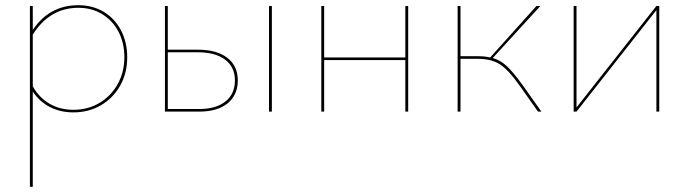

<svg xmlns="http://www.w3.org/2000/svg" viewBox="-20 -429 2649 738"><path d="M469 -209Q469 -148 442 -100Q415 -52 368 -24.5Q321 3 262 3Q213 3 173 -17Q133 -37 106 -77V289H95V-406H106V-314Q170 -409 281 -409Q337 -409 379.5 -383Q422 -357 445.5 -311.5Q469 -266 469 -209ZM458 -209Q458 -264 435.5 -307Q413 -350 373 -374.5Q333 -399 281 -399Q171 -399 106 -296V-97Q131 -53 171 -30Q211 -7 262 -7Q318 -7 362.5 -33.5Q407 -60 432.5 -106Q458 -152 458 -209Z M894 -120Q894 -64 855 -32Q816 0 746 0H614V-406H625V-238H741Q813 -238 853.5 -207Q894 -176 894 -120ZM883 -120Q883 -171 845.5 -199.5Q808 -228 741 -228H625V-10H746Q810 -10 846.5 -39Q883 -68 883 -120ZM1014 -406H1025V0H1014Z M1549 -406V0H1538V-198H1226V0H1215V-406H1226V-208H1538V-406Z M2061 0H2048L1978 -99Q1935 -160 1902 -181.5Q1869 -203 1814 -203H1750V0H1739V-406H1750V-213H1815Q1845 -213 1864 -208L2042 -406H2057L1874 -206Q1905 -197 1929.5 -173.5Q1954 -150 1988 -103Z M2514 0H2503V-390L2196 0H2185V-406H2196V-16L2503 -406H2514Z"/></svg>

Font: Ysabeau Hairline
Style: Regular
Weight: 100
Designer: Christian Thalmann (Catharsis Fonts)
Version: Version 0.003